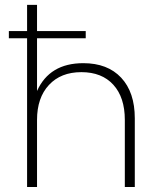

<svg xmlns="http://www.w3.org/2000/svg" viewBox="-20 -752 638 772"><path d="M324.7 -598.1H128.9V-386.2Q179.2 -498 314.9 -498Q412.6 -498 467.3 -439.5Q522 -380.9 522 -276.4V0H481.9V-270Q481.9 -360.4 435.8 -411.1Q389.6 -461.9 307.1 -461.9Q224.6 -461.9 176.8 -410.4Q128.9 -358.9 128.9 -270V0H88.9V-598.1H15.6V-627H88.9V-732.4H128.9V-627H324.7Z"/></svg>

Font: Kumbh Sans ExtraLight
Style: Regular
Weight: 250
Version: Version 1.005